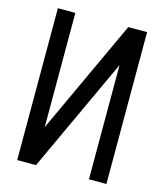

<svg xmlns="http://www.w3.org/2000/svg" viewBox="-118 -889 836 977"><g transform="rotate(15 300.0 -400.0)"><path d="M65 0V-800H157V0H65L436 -800H535V0H443V-800H535L164 0Z"/></g></svg>

Font: Victor Mono SemiBold
Style: Regular
Weight: 600
Monospace: yes
Designer: Rune Bjørnerås
Version: Version 1.561;gftools[0.9.30]